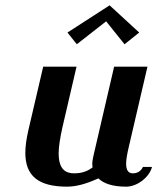

<svg xmlns="http://www.w3.org/2000/svg" viewBox="-20 -690 590 720"><path d="M502 -568 391 -670 233 -568 268 -524 378 -610 447 -524ZM408 -440 330 -104C328 -94 326 -84 326 -75C326 -71 327 -66 327 -62C312 -51 292 -40 258 -40C225 -40 200 -56 200 -115C200 -140 205 -171 214 -212L267 -440H142L86 -200C79 -169 75 -141 75 -117C75 -31 123 10 232 10C279 10 326 -11 349 -21C368 -2 402 10 453 10C496 10 541 -27 550 -64H516C508 -47 494 -40 478 -40C460 -40 453 -54 453 -76C453 -92 457 -113 462 -135L533 -440Z"/></svg>

Font: Pfennig
Style: BoldItalic
Weight: 700
Italic angle: -13°
Version: Version 20100423